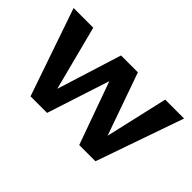

<svg xmlns="http://www.w3.org/2000/svg" viewBox="-70 -646 870 870"><g transform="rotate(45 365.0 -210.5)"><path d="M156 0 11 -421H137L227 -73H206L315 -421H423L546 -73L518 -72L598 -421H719L572 0H468L352 -323H367L262 0Z"/></g></svg>

Font: Ysabeau
Style: Bold
Weight: 700
Designer: Christian Thalmann (Catharsis Fonts)
Version: Version 2.000;gftools[0.9.27.dev2+g8671c4b]